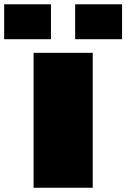

<svg xmlns="http://www.w3.org/2000/svg" viewBox="-109 -882 594 902"><path d="M0 0ZM464.4 -861.8V-697.8H244.1V-861.8ZM130.4 -861.8V-697.8H-89.4V-861.8ZM326.7 0H48.8V-633.8H326.7Z"/></svg>

Font: Coda
Style: Heavy
Weight: 800
Version: Version 2.000; ttfautohint (v0.8) -r 50 -G 200 -x